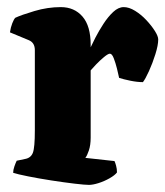

<svg xmlns="http://www.w3.org/2000/svg" viewBox="-20 -520 465 540"><path d="M230 0Q219 0 189.5 -3.5Q160 -7 124.5 -12.5Q89 -18 59 -24Q29 -30 17 -34Q17 -42 20.5 -52Q24 -62 27 -68L51 -73Q67 -76 72.5 -90.5Q78 -105 78 -153V-379Q78 -400 61 -407L8 -429Q10 -443 14.5 -454.5Q19 -466 23 -470Q40 -478 77 -489Q114 -500 151 -500Q189 -500 212 -473.5Q235 -447 235 -394V-387Q239 -396 248.5 -414.5Q258 -433 271 -453Q284 -473 298.5 -486.5Q313 -500 328 -500Q343 -500 360 -489.5Q377 -479 391.5 -463.5Q406 -448 415.5 -433Q425 -418 425 -409Q425 -393 417 -367.5Q409 -342 399 -320Q389 -298 382 -289Q366 -289 346.5 -293Q327 -297 315 -301Q313 -311 309 -327Q305 -343 300 -356Q295 -369 289 -369Q284 -369 272.5 -359.5Q261 -350 250 -338.5Q239 -327 235 -322V-133Q235 -112 230 -97Q225 -82 220 -76L302 -67Q304 -63 306.5 -54Q309 -45 309 -35Q303 -27 288 -18.5Q273 -10 257 -5Q241 0 230 0Z"/></svg>

Font: Texturina 72pt Black
Style: Regular
Weight: 900
Designer: Guillermo Torres Carreño
Foundry: Omnibus-Type
Version: Version 1.002; ttfautohint (v1.8.3)